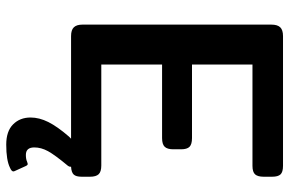

<svg xmlns="http://www.w3.org/2000/svg" viewBox="-176 -544 928 616"><g transform="rotate(90 288.0 -236.0)"><path d="M187 -582V-388H423Q443 -388 451 -380Q459 -372 459 -353V-328Q459 -309 451 -300.5Q443 -292 423 -292H187V-97H511Q531 -97 539 -88.5Q547 -80 547 -61V-34Q547 -16 540 -8.5Q533 -1 515 0V2Q515 6 512 10Q477 52 465 74Q453 96 453 118Q453 145 477 145Q491 145 499 141Q505 139 506 139Q510 139 513 146L528 179Q530 183 530 185Q530 191 518 196Q494 208 444 208Q401 208 379 186Q357 164 357 130Q357 102 371.5 73Q386 44 418 7Q418 7 425 0H96Q76 0 67.5 -9Q59 -18 59 -36V-643Q59 -662 67.5 -671Q76 -680 96 -680H512Q532 -680 539.5 -672Q547 -664 547 -645V-618Q547 -599 539.5 -590.5Q532 -582 512 -582Z"/></g></svg>

Font: Mitr
Style: Regular
Weight: 400
Designer: Thanarat Vachiruckul
Foundry: Cadson Demak
Version: Version 1.002